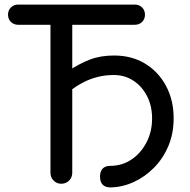

<svg xmlns="http://www.w3.org/2000/svg" viewBox="-20 -801 827 837"><path d="M462 16Q439 16 427.5 4Q416 -8 416 -31Q416 -54 427.5 -66Q439 -78 461 -78Q512 -78 553 -105.5Q594 -133 618.5 -180Q643 -227 643 -285Q643 -340 620.5 -383Q598 -426 560.5 -450Q523 -474 477 -474Q439 -474 405.5 -465.5Q372 -457 342.5 -441.5Q313 -426 283 -404V-495Q327 -524 372.5 -541.5Q418 -559 477 -559Q554 -559 612 -524Q670 -489 703.5 -427Q737 -365 737 -285Q737 -219 714 -164.5Q691 -110 651.5 -70Q612 -30 563 -7.5Q514 15 462 16ZM247 0Q227 0 213.5 -14Q200 -28 200 -48V-781H295V-48Q295 -28 281.5 -14Q268 0 247 0ZM59 -693Q40 -693 27.5 -705.5Q15 -718 15 -737Q15 -756 27.5 -768.5Q40 -781 59 -781H568Q587 -781 599.5 -768.5Q612 -756 612 -737Q612 -718 599.5 -705.5Q587 -693 568 -693Z"/></svg>

Font: Comfortaa SemiBold
Style: Regular
Weight: 600
Designer: Johan Aakerlund
Foundry: Johan Aakerlund
Version: Version 3.104; ttfautohint (v1.8.1.43-b0c9)